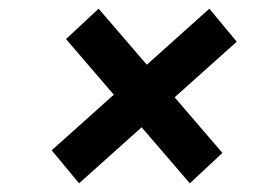

<svg xmlns="http://www.w3.org/2000/svg" viewBox="-20 -571 630 442"><path d="M99 -225 242 -353 132 -481 207 -551 318 -422 462 -551 525 -475 382 -347 492 -219 417 -149 306 -278 162 -149Z"/></svg>

Font: Montserrat SemiBold
Style: Italic
Weight: 600
Italic angle: -11.3°
Designer: Julieta Ulanovsky
Foundry: Julieta Ulanovsky
Version: Version 9.000; ttfautohint (v1.8.4.7-5d5b)